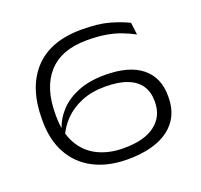

<svg xmlns="http://www.w3.org/2000/svg" viewBox="-117 -781 964 923"><g transform="rotate(-20 365.0 -319.0)"><path d="M386 12Q287.5 12 215 -25Q142.5 -62 103 -132.2Q63.5 -202.5 63.5 -301.5V-311.5Q63.5 -471 146.2 -560.8Q229 -650.5 389 -650.5Q474 -650.5 529.8 -634.8Q585.5 -619 624.5 -599.5L632.5 -537Q601.5 -553.5 568.2 -566.2Q535 -579 493.5 -586.2Q452 -593.5 396 -593.5Q265.5 -593.5 199 -520.2Q132.5 -447 132.5 -311.5V-301.5Q132.5 -218.5 163.8 -161Q195 -103.5 252.5 -74.2Q310 -45 387.5 -45Q492 -45 547.2 -87.2Q602.5 -129.5 602.5 -203.5V-208Q602.5 -253.5 581.2 -286Q560 -318.5 515.5 -336.2Q471 -354 401 -354Q333 -354 280.8 -332.5Q228.5 -311 193 -275Q157.5 -239 139 -194.5L126.5 -238H137.5Q152.5 -283 188.2 -321.5Q224 -360 281.8 -383.5Q339.5 -407 420.5 -407Q543.5 -407 607.5 -355.2Q671.5 -303.5 671.5 -209.5V-202Q671.5 -100 597.2 -44Q523 12 386 12Z"/></g></svg>

Font: Anek Latin Expanded Light
Style: Regular
Weight: 300
Width: 7
Designer: Yesha Goshar
Foundry: Ek Type
Version: Version 1.003